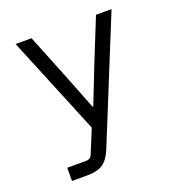

<svg xmlns="http://www.w3.org/2000/svg" viewBox="-130 -623 860 929"><g transform="rotate(-20 300.0 -158.0)"><path d="M467 -516H547L291 113Q272 160 243.5 180Q215 200 159 200H83V132H182Q192 132 199.5 127Q207 122 211 112L261 -10L53 -516H135L222 -300L299 -104H303L380 -300Z"/></g></svg>

Font: iA Writer Duo V
Style: Regular
Weight: 400
Designer: Mike Abbink, Paul van der Laan, Pieter van Rosmalen, Oliver Reichenstein
Foundry: Information Architects Inc.
Version: Version 2.000